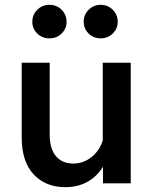

<svg xmlns="http://www.w3.org/2000/svg" viewBox="-20 -760 635 796"><path d="M522 0H407V-69Q383 -29 343 -6.5Q303 16 251 16Q169 16 119.5 -37Q70 -90 70 -190V-500H186V-202Q186 -143 212 -112.5Q238 -82 284 -82Q325 -82 358.5 -108Q392 -134 406 -178V-500H522ZM397 -601Q368 -601 347.5 -621Q327 -641 327 -670Q327 -699 347.5 -719.5Q368 -740 397 -740Q427 -740 447.5 -719.5Q468 -699 468 -670Q468 -641 447.5 -621Q427 -601 397 -601ZM185 -601Q155 -601 134.5 -621Q114 -641 114 -670Q114 -699 134.5 -719.5Q155 -740 185 -740Q215 -740 235.5 -719.5Q256 -699 256 -670Q256 -641 235.5 -621Q215 -601 185 -601Z"/></svg>

Font: Wix Madefor Text SemiBold
Style: Regular
Weight: 600
Designer: Dalton Maag Ltd
Foundry: Dalton Maag Ltd
Version: Version 3.100